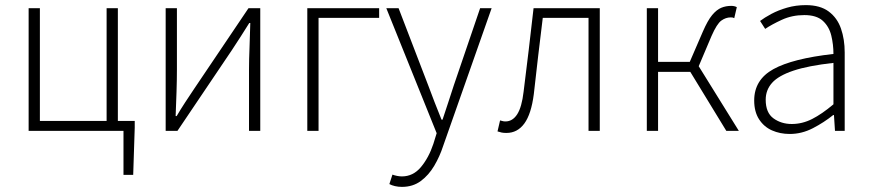

<svg xmlns="http://www.w3.org/2000/svg" viewBox="-20 -512 3403 751"><path d="M463 172V0H92V-480H136V-39H397V-480H441V-39H507V-13L501 172Z M628 0V-480H672V-240Q672 -200 670.5 -153.5Q669 -107 667 -58H671Q685 -82 704.5 -112Q724 -142 739 -164L952 -480H998V0H954V-240Q954 -280 956 -326.5Q958 -373 959 -422H955Q941 -399 921.5 -369Q902 -339 887 -316L674 0Z M1182 0V-480H1463V-442H1226V0Z M1552 219Q1538 219 1525 216Q1512 213 1503 208L1515 171Q1523 174 1533 176Q1543 178 1552 178Q1596 178 1626.5 141.5Q1657 105 1675 51L1688 9L1491 -480H1539L1655 -178Q1666 -148 1680 -112Q1694 -76 1707 -44H1711Q1722 -76 1733.5 -112Q1745 -148 1755 -178L1858 -480H1903L1713 60Q1700 100 1678.5 136.5Q1657 173 1626 196Q1595 219 1552 219Z M1961 8Q1950 8 1942.5 6.5Q1935 5 1926 2L1936 -41Q1941 -40 1945.5 -38.5Q1950 -37 1957 -37Q1985 -37 2003 -65Q2021 -93 2028 -153Q2038 -234 2048 -316Q2058 -398 2067 -480H2326V0H2282V-442H2103Q2094 -367 2085 -293Q2076 -219 2068 -144Q2058 -66 2031 -29Q2004 8 1961 8Z M2510 0V-480H2554V-270H2678L2729 -388Q2748 -432 2765.5 -453Q2783 -474 2801 -481.5Q2819 -489 2840 -489Q2853 -489 2862 -484L2852 -441Q2848 -443 2845.5 -443.5Q2843 -444 2838 -444Q2819 -444 2801.5 -431.5Q2784 -419 2763 -371L2713 -253L2870 0H2821L2680 -231H2554V0Z M3069 12Q3031 12 2999.5 -2Q2968 -16 2949 -45.5Q2930 -75 2930 -119Q2930 -200 3005 -241.5Q3080 -283 3240 -301Q3240 -338 3231.5 -373Q3223 -408 3198.5 -430.5Q3174 -453 3126 -453Q3078 -453 3038 -434.5Q2998 -416 2973 -399L2953 -430Q2970 -443 2997 -457.5Q3024 -472 3058.5 -482Q3093 -492 3132 -492Q3188 -492 3221.5 -467Q3255 -442 3269.5 -400Q3284 -358 3284 -307V0H3246L3242 -62H3239Q3203 -33 3159.5 -10.5Q3116 12 3069 12ZM3077 -27Q3118 -27 3156.5 -46.5Q3195 -66 3240 -104V-266Q3141 -255 3083 -235.5Q3025 -216 3000 -188Q2975 -160 2975 -122Q2975 -71 3005.5 -49Q3036 -27 3077 -27Z"/></svg>

Font: Source Sans 3 Light
Style: Regular
Weight: 300
Designer: Paul D. Hunt
Foundry: Adobe
Version: Version 3.052;hotconv 1.1.0;makeotfexe 2.6.0